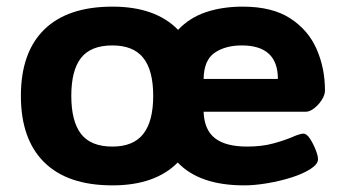

<svg xmlns="http://www.w3.org/2000/svg" viewBox="-20 -551 1040 579"><path d="M319 8Q184 8 113.5 -61.5Q43 -131 43 -262Q43 -393 113.5 -462Q184 -531 319 -531Q449 -531 517 -461Q552 -498 601.5 -514.5Q651 -531 712 -531Q801 -531 855.5 -495.5Q910 -460 935 -402.5Q960 -345 960 -278Q960 -265 950.5 -250Q941 -235 927.5 -224.5Q914 -214 902 -214H594Q596 -159 628.5 -134Q661 -109 725 -109Q770 -109 804.5 -118.5Q839 -128 862 -138Q885 -148 895 -148Q905 -148 915 -132.5Q925 -117 932 -99Q939 -81 939 -71Q939 -56 916.5 -41.5Q894 -27 859.5 -16Q825 -5 786.5 1.5Q748 8 717 8Q648 8 598 -9.5Q548 -27 516 -61Q448 8 319 8ZM319 -109Q382 -109 412 -147Q442 -185 442 -262Q442 -339 412 -376.5Q382 -414 319 -414Q254 -414 224.5 -376.5Q195 -339 195 -262Q195 -185 224.5 -147Q254 -109 319 -109ZM594 -313H818Q818 -414 709 -414Q660 -414 627.5 -392Q595 -370 594 -313Z"/></svg>

Font: Asap Semi Expanded
Style: Bold
Weight: 700
Width: 6
Designer: Pablo Cosgaya
Foundry: Omnibus-Type
Version: Version 3.001; ttfautohint (v1.8.4.7-5d5b)